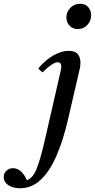

<svg xmlns="http://www.w3.org/2000/svg" viewBox="-194 -749 506 1024"><path d="M-87 255Q-125 255 -149.5 238.5Q-174 222 -174 195Q-174 175 -159.5 161.5Q-145 148 -125 148Q-100 148 -80.5 167Q-61 186 -51 212Q-19 202 1.5 150.5Q22 99 44 3L126 -355Q133 -384 133 -393Q133 -417 114 -417Q100 -417 77.5 -401.5Q55 -386 33 -363Q26 -368 20.5 -373Q15 -378 10 -384Q50 -431 92.5 -454.5Q135 -478 172 -478Q206 -478 220.5 -460.5Q235 -443 235 -416Q235 -410 234 -398.5Q233 -387 230 -376L168 -109Q143 -1 107.5 81Q72 163 24 209Q-24 255 -87 255ZM221 -594Q194 -594 177 -612Q160 -630 160 -656Q160 -686 181.5 -707.5Q203 -729 233 -729Q260 -729 276 -711.5Q292 -694 292 -668Q292 -638 272 -616Q252 -594 221 -594Z"/></svg>

Font: Castoro
Style: Italic
Weight: 400
Italic angle: -11°
Designer: John Hudson with Paul Hanslow, assisted by Kaja Sojewska.
Foundry: Tiro Typeworks Ltd.
Version: Version 2.04